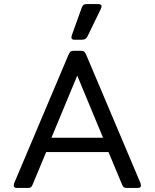

<svg xmlns="http://www.w3.org/2000/svg" viewBox="-20 -932 767 952"><path d="M334 -747Q334 -749 336 -757L385 -893Q389 -904 394.5 -908Q400 -912 414 -912H465Q484 -912 484 -900Q484 -898 480 -888L414 -752Q409 -742 402.5 -738.5Q396 -735 383 -735H349Q334 -735 334 -747ZM48 -13Q48 -15 50 -23L319 -659Q325 -672 329.5 -676Q334 -680 345 -680H382Q393 -680 397.5 -676Q402 -672 408 -659L677 -23Q679 -15 679 -13Q679 0 664 0H611Q599 0 594.5 -3Q590 -6 586 -15L518 -178H209L141 -15Q137 -6 132.5 -3Q128 0 116 0H63Q48 0 48 -13ZM491 -249 363 -557 235 -249Z"/></svg>

Font: Mitr Light
Style: Regular
Weight: 300
Designer: Thanarat Vachiruckul
Foundry: Cadson Demak
Version: Version 1.002